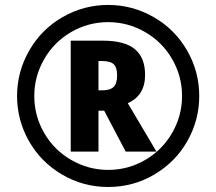

<svg xmlns="http://www.w3.org/2000/svg" viewBox="-20 -744 872 774"><path d="M564.9 -441.9Q564.9 -358.9 495.1 -328.1L610.8 -132.8H486.8L399.9 -297.9H377V-132.8H265.1V-580.1H394Q482.4 -580.1 523.7 -545.9Q564.9 -511.7 564.9 -441.9ZM377 -379.9H392.1Q424.3 -379.9 438.2 -393.8Q452.1 -407.7 452.1 -439.9Q452.1 -471.7 438.5 -484.9Q424.8 -498 391.1 -498H377ZM48.8 -356.9Q48.8 -454.6 97.7 -540Q146.5 -625.5 231.9 -674.8Q317.4 -724.1 416 -724.1Q513.7 -724.1 599.1 -675.3Q684.6 -626.5 733.9 -541Q783.2 -455.6 783.2 -356.9Q783.2 -260.7 735.8 -176.3Q688.5 -91.8 603 -41Q517.6 9.8 416 9.8Q314.9 9.8 229.5 -40.8Q144 -91.3 96.4 -175.8Q48.8 -260.3 48.8 -356.9ZM118.2 -356.9Q118.2 -276.9 158.2 -207.8Q198.2 -138.7 267.6 -98.9Q336.9 -59.1 416 -59.1Q496.1 -59.1 565.2 -99.1Q634.3 -139.2 674.1 -208.5Q713.9 -277.8 713.9 -356.9Q713.9 -437 673.8 -506.1Q633.8 -575.2 564.5 -615Q495.1 -654.8 416 -654.8Q335.9 -654.8 266.8 -614.7Q197.8 -574.7 158 -505.4Q118.2 -436 118.2 -356.9Z"/></svg>

Font: Samim FD
Style: Bold-FD
Weight: 700
Foundry: DejaVu fonts team - Redesigned by Saber Rastikerdar
Version: Version 4.0.1